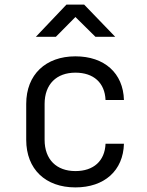

<svg xmlns="http://www.w3.org/2000/svg" viewBox="-20 -805 640 835"><path d="M136 -645H223L308 -731L395 -645H481L346 -785H269ZM308 10C434 10 516 -63 519 -180H439C436 -105 387 -61 308 -61C226 -61 174 -111 174 -197V-353C174 -439 226 -489 308 -489C387 -489 436 -445 439 -370H519C516 -487 434 -560 308 -560C179 -560 94 -481 94 -353V-197C94 -69 178 10 308 10Z"/></svg>

Font: JetBrains Mono Light
Style: Regular
Weight: 336
Monospace: yes
Designer: Philipp Nurullin, Konstantin Bulenkov
Foundry: JetBrains
Version: Version 2.305